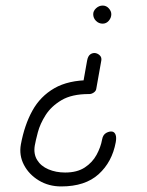

<svg xmlns="http://www.w3.org/2000/svg" viewBox="-20 -670 528 690"><path d="M304 -382 299 -332Q238 -332 201 -310Q164 -288 144 -256.5Q124 -225 116 -194.5Q108 -164 105 -147Q100 -117 113.5 -95Q127 -73 154 -61.5Q181 -50 214 -50Q257 -50 284.5 -68Q312 -86 327 -113.5Q342 -141 347 -169Q350 -186 362 -192.5Q374 -199 384 -197Q392 -195 395.5 -185.5Q399 -176 396 -159Q383 -88 334.5 -44Q286 0 200 0Q155 0 119.5 -21.5Q84 -43 66 -77.5Q48 -112 55 -151Q68 -221 96.5 -272.5Q125 -324 175.5 -353Q226 -382 304 -382ZM344 -452 326 -351Q325 -343 317 -337.5Q309 -332 301 -332Q286 -332 280 -339Q274 -346 275 -351L293 -452Q296 -469 305 -475Q314 -481 324 -479Q333 -477 339.5 -470Q346 -463 344 -452ZM349 -585Q335 -585 325 -595Q315 -605 315 -619Q315 -631 325.5 -640.5Q336 -650 349 -650Q362 -650 371 -640Q380 -630 380 -619Q380 -606 371 -595.5Q362 -585 349 -585Z"/></svg>

Font: Edu QLD Beginners
Style: Regular
Weight: 400
Designer: Tina and Corey Anderson
Foundry: Google for Education
Version: Version 1.001